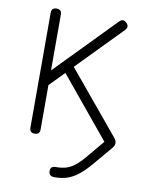

<svg xmlns="http://www.w3.org/2000/svg" viewBox="-92 -709 740 974"><g transform="rotate(10 278.0 -222.0)"><path d="M258 200Q242.5 200 235 193.5Q227.5 187 227.5 173.5Q227.5 160.5 234 154.2Q240.5 148 255 148Q282.5 148 305.8 141.8Q329 135.5 352.8 117Q376.5 98.5 406.5 61.5L475.5 -21L220 -330.5L146 -255V-26.5Q146 0 120 0Q93.5 0 93.5 -26.5V-618Q93.5 -644.5 120 -644.5Q146 -644.5 146 -618V-330.5L443 -635Q461 -653.5 479.5 -635.5Q499 -617.5 480.5 -598L256.5 -368.5L515 -57Q523 -47.5 527.5 -40.2Q532 -33 532 -25.5Q532 -18.5 530 -12.2Q528 -6 520 3.5L454 81.5Q415 129.5 384 155Q353 180.5 323.2 190.2Q293.5 200 258 200Z"/></g></svg>

Font: Jura Light
Style: Regular
Weight: 400
Version: Version 5.106